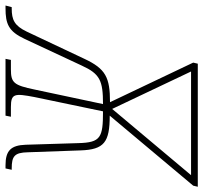

<svg xmlns="http://www.w3.org/2000/svg" viewBox="-100 -714 754 713"><g transform="rotate(90 277.5 -357.0)"><path d="M-59 0H-49C9 0 37 -11 65 -71L164 -283C195 -351 220 -362 307 -362L253 -108C237 -31 228 -20 178 -20H143L139 0H350L354 -20H318C267 -20 267 -34 281 -108L334 -362C431 -362 450 -354 452 -270L458 -75C460 -20 480 0 534 0H546L551 -23H546C501 -23 487 -33 486 -83L479 -279C476 -366 449 -387 350 -387L610 -697L614 -714H157L153 -697L300 -388C208 -388 176 -372 139 -293L38 -79C16 -33 -6 -23 -48 -23H-53ZM325 -396 186 -689H571Z"/></g></svg>

Font: Noto Serif SemiCondensed Thin
Style: Italic
Weight: 100
Width: 4
Italic angle: -12°
Designer: Monotype Design Team
Foundry: Monotype Imaging Inc.
Version: Version 2.013